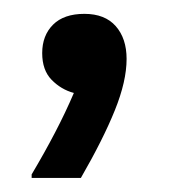

<svg xmlns="http://www.w3.org/2000/svg" viewBox="-20 -128 240 273"><path d="M95 125H25V120Q43.3 89.2 58.3 60.4Q73.3 31.7 85 4.2Q66.7 -0.8 53.3 -14.6Q40 -28.3 40 -52.5Q40 -77.5 55.4 -92.9Q70.8 -108.3 100 -108.3Q129.2 -108.3 144.6 -90.8Q160 -73.3 160 -44.2Q160 -12.5 143.3 28.8Q126.7 70 95 125Z"/></svg>

Font: Familjen Grotesk Variable
Style: Regular
Weight: 400
Designer: Anders Wikstroem, Jonas Baeckman, Matilda Gysing, Kristian Moeller
Foundry: Familjen STHLM AB
Version: Version 2.000